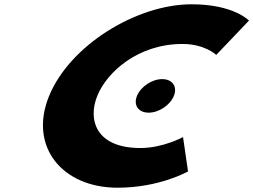

<svg xmlns="http://www.w3.org/2000/svg" viewBox="-20 -860 1181 895"><path d="M736.1 -491.2C783.8 -491.2 808 -456.3 790.5 -413C773 -369.7 720.6 -334.8 672.9 -334.8C625.2 -334.8 601 -369.7 618.5 -413C636 -456.3 688.4 -491.2 736.1 -491.2ZM634.4 -170C426.5 -170 388.5 -302 433.4 -413C477.8 -523 622.4 -655 830.3 -655C935.9 -655 987.9 -604 987.9 -604L1140.6 -764C1140.6 -764 1070.1 -840 873.2 -840C615.8 -840 303.9 -648 208.2 -411C112.8 -175 271.4 15 527.7 15C724.6 15 856.5 -61 856.5 -61L833.2 -221C833.2 -221 740 -170 634.4 -170Z"/></svg>

Font: Hussar
Style: BdWideOblFour
Weight: 700
Foundry: Cannot Into Space Fonts
Version: Version 2.00